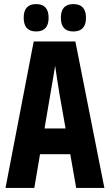

<svg xmlns="http://www.w3.org/2000/svg" viewBox="-20 -920 540 940"><path d="M218 -833Q218 -900 157 -900Q96 -900 96 -833Q96 -766 157 -766Q218 -766 218 -833ZM401 -833Q401 -900 339 -900Q278 -900 278 -833Q278 -766 339 -766Q401 -766 401 -833ZM226 -456Q231 -485 238 -526Q245 -567 250 -598Q254 -567 260.5 -526.5Q267 -486 272 -455L301 -291H198ZM353 0H491L349 -717H145L7 0H148L176 -165H324Z"/></svg>

Font: Noto Sans Mono UI Condensed ExtraBold
Style: Regular
Weight: 800
Width: 3
Designer: Monotype Design team
Foundry: Monotype Imaging Inc.
Version: 1.000